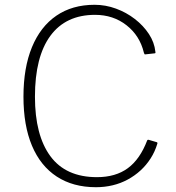

<svg xmlns="http://www.w3.org/2000/svg" viewBox="-20 -772 735 802"><path d="M375 -752Q421 -752 464.5 -736Q508 -720 543.5 -692.5Q579 -665 602 -630Q625 -595 629 -556Q630 -552 629 -550.5Q628 -549 624 -549L588 -545Q585 -544 583.5 -546Q582 -548 581 -552Q564 -623 508.5 -666.5Q453 -710 377 -710Q255 -710 190.5 -622.5Q126 -535 126 -368Q126 -207 190.5 -119.5Q255 -32 385 -32Q463 -32 514 -69.5Q565 -107 595 -186Q597 -189 601 -188L635 -178Q637 -177 637.5 -175.5Q638 -174 637 -171Q627 -138 609 -110Q591 -82 567 -60Q543 -38 513.5 -22Q484 -6 450.5 2Q417 10 381 10Q285 10 217 -34.5Q149 -79 113.5 -163.5Q78 -248 78 -368Q78 -489 113.5 -575Q149 -661 215.5 -706.5Q282 -752 375 -752Z"/></svg>

Font: Libre Franklin Thin Thin
Style: Regular
Weight: 250
Version: Version 3.000